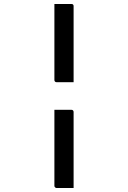

<svg xmlns="http://www.w3.org/2000/svg" viewBox="-20 -780 640 960"><path d="M252 -760Q273 -760 294 -760Q315 -760 337 -760Q339 -760 341.5 -759.5Q344 -759 345 -757Q347 -756 347.5 -753.5Q348 -751 348 -749V-369Q326 -369 305 -369Q284 -369 263 -369Q258 -369 255 -372Q252 -375 252 -380V-661Q252 -686 252 -710.5Q252 -735 252 -760ZM252 -231Q273 -231 294 -231Q315 -231 337 -231Q342 -231 345 -228Q348 -225 348 -220V160Q326 160 305 160Q284 160 263 160Q260 160 257.5 158.5Q255 157 253.5 154.5Q252 152 252 149Z"/></svg>

Font: Recursive Monospace
Style: Regular
Weight: 400
Version: Version 1.047